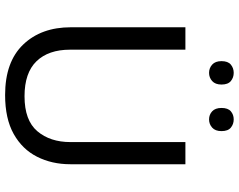

<svg xmlns="http://www.w3.org/2000/svg" viewBox="-114 -834 958 771"><g transform="rotate(90 365.5 -449.0)"><path d="M640 -252Q640 -178 610 -118.5Q580 -59 518.5 -24.5Q457 10 362 10Q229 10 159.5 -62.5Q90 -135 90 -254V-714H180V-251Q180 -164 226.5 -116Q273 -68 367 -68Q464 -68 507.5 -119.5Q551 -171 551 -252V-714H640ZM226 -859Q226 -885 240 -896.5Q254 -908 273 -908Q292 -908 306 -896.5Q320 -885 320 -859Q320 -834 306 -821.5Q292 -809 273 -809Q254 -809 240 -821.5Q226 -834 226 -859ZM414 -859Q414 -885 427.5 -896.5Q441 -908 460 -908Q479 -908 493 -896.5Q507 -885 507 -859Q507 -834 493 -821.5Q479 -809 460 -809Q441 -809 427.5 -821.5Q414 -834 414 -859Z"/></g></svg>

Font: Noto Sans Rejang
Style: Regular
Weight: 400
Designer: Monotype Design Team
Foundry: Monotype Imaging Inc.
Version: Version 2.001; ttfautohint (v1.8.4.7-5d5b)